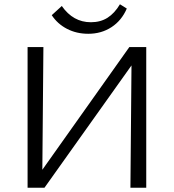

<svg xmlns="http://www.w3.org/2000/svg" viewBox="-20 -878 813 898"><path d="M109 -658H183L178 -84L585 -658H664V0H590L595 -572L188 0H109ZM222 -807 269 -850Q322 -774 405 -774Q450 -774 483 -795Q516 -816 541 -858L573 -838Q549 -782 501.5 -751Q454 -720 393 -720Q338 -720 293.5 -743Q249 -766 222 -807Z"/></svg>

Font: LXGW Bright TC
Style: Regular
Weight: 400
Designer: Christian Thalmann (Catharsis Fonts)
Foundry: LXGW / Christian Thalmann (Catharsis Fonts) / Fontworks Inc.
Version: Version 5.501